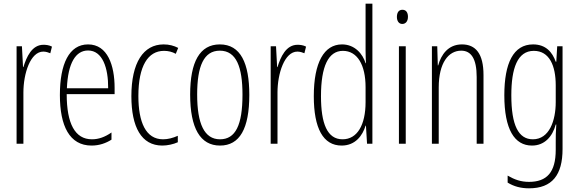

<svg xmlns="http://www.w3.org/2000/svg" viewBox="-20 -780 3142 1042"><path d="M216 -537C153 -537 124 -471 107 -416H105L99 -529H70V0H107V-278C107 -381 145 -500 215 -500C229 -500 244 -495 253 -491L262 -527C247 -535 230 -537 216 -537Z M458 -539C355 -539 305 -433 305 -264C305 -97 357 10 477 10C519 10 555 -3 585 -22V-61C549 -36 515 -24 479 -24C387 -24 342 -109 342 -269H602V-303C602 -425 564 -539 458 -539ZM458 -506C536 -506 568 -412 567 -301H343C349 -439 391 -506 458 -506Z M861 10C888 10 921 3 945 -8V-43C918 -31 891 -24 865 -24C771 -24 731 -117 731 -259C731 -422 783 -504 870 -504C893 -504 914 -499 934 -488L947 -520C924 -532 898 -539 868 -539C758 -539 693 -440 693 -258C693 -91 747 10 861 10Z M1333 -265C1333 -437 1286 -539 1173 -539C1064 -539 1012 -444 1012 -267C1012 -84 1067 10 1174 10C1281 10 1333 -82 1333 -265ZM1050 -267C1050 -421 1086 -505 1173 -505C1263 -505 1296 -416 1296 -266C1296 -101 1258 -24 1174 -24C1089 -24 1050 -108 1050 -267Z M1595 -537C1532 -537 1503 -471 1486 -416H1484L1478 -529H1449V0H1486V-278C1486 -381 1524 -500 1594 -500C1608 -500 1623 -495 1632 -491L1641 -527C1626 -535 1609 -537 1595 -537Z M1834 10C1909 10 1948 -45 1964 -98H1966L1972 0H2001V-760H1964V-506C1964 -484 1965 -463 1966 -437H1964C1949 -487 1906 -539 1836 -539C1739 -539 1683 -441 1683 -258C1683 -83 1734 10 1834 10ZM1839 -24C1756 -24 1722 -109 1722 -258C1722 -420 1762 -504 1841 -504C1919 -504 1964 -428 1964 -307V-226C1964 -102 1919 -24 1839 -24Z M2164 -727C2142 -727 2134 -709 2134 -688C2134 -667 2144 -650 2163 -650C2182 -650 2194 -665 2194 -689C2194 -709 2186 -727 2164 -727ZM2182 -529H2145V0H2182Z M2487 -539C2412 -539 2374 -483 2358 -425H2356L2353 -529H2324V0H2361V-305C2361 -439 2414 -505 2483 -505C2536 -505 2567 -463 2567 -362V0H2604V-373C2604 -488 2562 -539 2487 -539Z M2873 -539C2766 -539 2717 -437 2717 -263C2717 -78 2772 10 2867 10C2935 10 2978 -38 2996 -104H2999C2996 -65 2996 -37 2996 -8V33C2996 156 2947 207 2851 207C2807 207 2773 195 2735 173V211C2769 232 2807 242 2851 242C2977 242 3033 169 3033 29V-529H3004L2999 -445H2996C2978 -496 2943 -539 2873 -539ZM2877 -504C2962 -504 2996 -423 2996 -317V-226C2996 -125 2961 -24 2872 -24C2794 -24 2755 -99 2755 -263C2755 -409 2788 -504 2877 -504Z"/></svg>

Font: Noto Sans Myanmar ExtraCondensed ExtraLight
Style: Regular
Weight: 200
Width: 2
Designer: Monotype Design Team
Foundry: Monotype Imaging Inc.
Version: Version 2.107